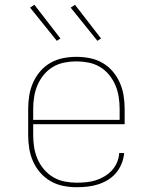

<svg xmlns="http://www.w3.org/2000/svg" viewBox="-20 -776 640 804"><path d="M301 8Q273 8 245 2.5Q217 -3 192.5 -17Q168 -31 149 -52.5Q130 -74 118.5 -100Q107 -126 102.5 -154Q98 -182 98 -210V-320Q98 -348 102.5 -376Q107 -404 118.5 -430Q130 -456 148.5 -477.5Q167 -499 191.5 -513Q216 -527 244 -532.5Q272 -538 300 -538Q328 -538 356 -532.5Q384 -527 408.5 -513Q433 -499 451.5 -477.5Q470 -456 481.5 -430Q493 -404 497.5 -376Q502 -348 502 -320V-256H119V-210Q119 -184 123 -159Q127 -134 137 -110.5Q147 -87 164 -67Q181 -47 203 -34Q225 -21 250.5 -16Q276 -11 301 -11Q321 -11 341.5 -13Q362 -15 381 -21Q400 -27 417.5 -37.5Q435 -48 448.5 -62.5Q462 -77 470 -96Q478 -115 479 -135H500Q498 -113 489.5 -91.5Q481 -70 466.5 -52.5Q452 -35 432.5 -23Q413 -11 391 -4Q369 3 346.5 5.5Q324 8 301 8ZM119 -274H481V-320Q481 -345 477 -370.5Q473 -396 463 -419.5Q453 -443 436.5 -463Q420 -483 398 -496Q376 -509 350.5 -514Q325 -519 300 -519Q275 -519 249.5 -514Q224 -509 202 -496Q180 -483 163.5 -463Q147 -443 137 -419.5Q127 -396 123 -370.5Q119 -345 119 -320ZM388 -605 276 -744 294 -756 403 -615ZM218 -605 202 -625 106 -744 124 -756 233 -615Z"/></svg>

Font: Iosevka Slab Thin Extended
Style: Regular
Weight: 100
Width: 7
Monospace: yes
Designer: Belleve Invis
Foundry: Belleve Invis
Version: Version 11.1.1; ttfautohint (v1.8.3)